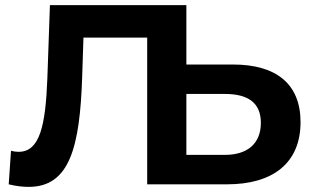

<svg xmlns="http://www.w3.org/2000/svg" viewBox="-20 -720 1225 750"><path d="M859 -353C947 -353 999 -320 999 -240C999 -159 946 -115 859 -115H708V-353ZM175 -700 165 -414C158 -231 136 -127 53 -127C43 -127 34 -128 23 -131L14 0C43 7 68 10 92 10C252 10 292 -145 301 -420L306 -573H555V0H867C1046 0 1154 -83 1154 -243C1154 -393 1058 -468 890 -468H708V-700Z"/></svg>

Font: Montserrat-Alt1
Style: Bold
Weight: 700
Designer: Differentunic
Foundry: Differentunic
Version: Version 7.222